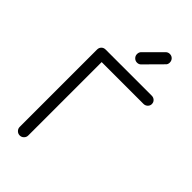

<svg xmlns="http://www.w3.org/2000/svg" viewBox="-311 -1143 1234 1234"><g transform="rotate(45 306.0 -526.5)"><path d="M139 0Q123 0 111.5 -11.5Q100 -23 100 -39V-742Q100 -759 111 -770Q122 -781 139 -781H558Q574 -781 585.5 -770.5Q597 -760 597 -743Q597 -728 585.5 -717Q574 -706 558 -706H178V-39Q178 -23 166.5 -11.5Q155 0 139 0ZM341 -864Q325 -864 313.5 -875.5Q302 -887 302 -903Q302 -919 311 -929L424 -1042Q435 -1053 451 -1053Q468 -1053 479 -1041.5Q490 -1030 490 -1013Q490 -1006 487.5 -999Q485 -992 479 -987L367 -874Q357 -864 341 -864Z"/></g></svg>

Font: Comfortaa
Style: Regular
Weight: 400
Designer: Johan Aakerlund
Foundry: Johan Aakerlund
Version: Version 3.104; ttfautohint (v1.8.1.43-b0c9)